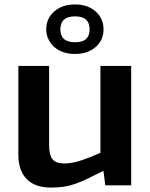

<svg xmlns="http://www.w3.org/2000/svg" viewBox="-20 -838 679 868"><path d="M319 -594Q291 -594 267 -602Q243 -610 226 -625Q209 -640 199 -660.5Q189 -681 189 -705Q189 -755 225.5 -786.5Q262 -818 319 -818Q376 -818 412 -786.5Q448 -755 448 -705Q448 -656 412 -625Q376 -594 319 -594ZM319 -647Q354 -647 369.5 -662Q385 -677 385 -705Q385 -734 369.5 -749Q354 -764 319 -764Q253 -764 253 -705Q253 -647 319 -647ZM211 10Q138 10 100.5 -28.5Q63 -67 63 -139V-540H202V-182Q202 -137 217.5 -118Q233 -99 271 -99Q308 -99 350.5 -114Q393 -129 434 -147V-540H573V0H456L448 -64H444Q405 -44 375.5 -30Q346 -16 320.5 -7Q295 2 269 6Q243 10 211 10Z"/></svg>

Font: Encode Sans Normal
Style: SemiBold
Weight: 600
Designer: Pablo Impallari, Andres Torresi
Foundry: Pablo Impallari, Andres Torresi
Version: Version 1.000; ttfautohint (v1.00) -l 8 -r 50 -G 200 -x 14 -